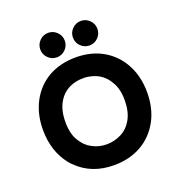

<svg xmlns="http://www.w3.org/2000/svg" viewBox="-126 -779 847 907"><g transform="rotate(-20 297.0 -326.0)"><path d="M171.4 -567.9Q153.3 -585.9 153.3 -611.3Q153.3 -636.7 171.4 -654.8Q189.5 -672.9 214.8 -672.9Q240.2 -672.9 258.3 -654.8Q276.4 -636.7 276.4 -611.3Q276.4 -585.9 258.3 -567.9Q240.2 -549.8 214.8 -549.8Q189.5 -549.8 171.4 -567.9ZM335.4 -567.9Q317.4 -585.9 317.4 -611.3Q317.4 -636.7 335.4 -654.8Q353.5 -672.9 378.9 -672.9Q404.3 -672.9 422.4 -654.8Q440.4 -636.7 440.4 -611.3Q440.4 -585.9 422.4 -567.9Q404.3 -549.8 378.9 -549.8Q353.5 -549.8 335.4 -567.9ZM94.7 -67.4Q35.2 -141.6 35.2 -250Q35.2 -328.1 67.4 -389.6Q100.6 -452.1 160.2 -486.3Q219.7 -519.5 296.9 -519.5Q374 -519.5 432.6 -486.3Q493.2 -451.2 525.9 -389.6Q558.6 -328.1 558.6 -249Q558.6 -169.9 526.4 -109.4Q492.2 -45.9 432.6 -12.2Q373 21.5 295.9 21.5Q182.6 21.5 111.3 -49.8Q102.5 -57.6 94.7 -67.4ZM423.8 -343.8Q394.5 -396.5 335.9 -410.2Q317.4 -415 302.2 -415Q287.1 -415 278.3 -414.1Q269.5 -413.1 259.8 -411.1Q198.2 -397.5 168.9 -343.8Q147.5 -305.7 147.5 -248Q147.5 -190.4 168.9 -155.3Q180.7 -135.7 193.4 -123Q206.1 -110.4 222.7 -101.6Q255.9 -83 296.9 -83Q334 -83 369.1 -100.6Q404.3 -118.2 425.3 -156.2Q446.3 -194.3 446.3 -251Q446.3 -307.6 423.8 -343.8Z"/></g></svg>

Font: FakePearl
Style: SemiBold
Weight: 400
Version: Version 1.2